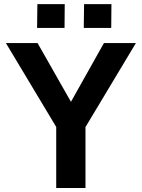

<svg xmlns="http://www.w3.org/2000/svg" viewBox="-20 -938 708 958"><path d="M658 -723 406.5 -304V0H260.5V-304.5L9.5 -723H167.5L334 -430L498.5 -723ZM398 -798.5 399.5 -917.5H536L535 -798.5ZM165 -798.5 166.5 -917.5H303L302 -798.5Z"/></svg>

Font: Public Sans
Style: Bold
Weight: 700
Designer: The Public Sans project authors (U.S. Web Design System). Libre Franklin designed by Pablo Impallari and Rodrigo Fuenzal
Version: Version 1.008; ttfautohint (v1.8.1) -l 8 -r 50 -G 200 -x 14 